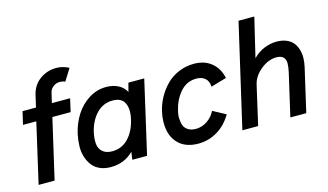

<svg xmlns="http://www.w3.org/2000/svg" viewBox="-83 -965 2118 1240"><g transform="rotate(-15 976.0 -345.0)"><path d="M45.4 0 137.2 -400.4H48.3L68.4 -486.8H158.2L176.3 -565.4Q191.4 -629.9 240.2 -665Q289.1 -700.2 350.1 -700.2Q392.1 -700.2 434.1 -678.7L384.3 -599.1Q370.1 -606.9 348.6 -606.9Q323.7 -606.9 304.7 -592Q285.6 -577.1 280.3 -554.2L264.6 -487.8H386.7L366.7 -400.4H244.6L152.3 0Z M776.4 -487.8H882.3L770.5 0H671.9L679.2 -51.8Q618.2 9.8 526.4 9.8Q486.3 9.8 455.1 -3.9Q423.8 -17.6 404.8 -42Q385.7 -66.4 374.8 -99.6Q363.8 -132.8 364.7 -171.9Q365.7 -210.9 374.5 -253.9Q390.1 -320.8 424.8 -375.5Q459.5 -430.2 513.2 -464.1Q566.9 -498 629.4 -498Q674.8 -498 709.5 -480.2Q744.1 -462.4 761.2 -429.7ZM731 -253.9Q746.6 -319.8 726.8 -361.3Q707 -402.8 647 -402.8Q582.5 -402.8 537.8 -355Q493.2 -307.1 477.1 -233.9Q468.3 -191.9 471.7 -159.2Q475.1 -126.5 498.3 -106.4Q521.5 -86.4 561.5 -86.4Q627 -86.4 670.7 -133.1Q714.4 -179.7 731 -253.9Z M1112.3 9.8Q1074.2 9.8 1043 -0.2Q1011.7 -10.3 990.5 -28.3Q969.2 -46.4 954.8 -70.8Q940.4 -95.2 934.3 -124.8Q928.2 -154.3 929.2 -186.5Q930.2 -218.8 938 -252.9Q949.2 -300.8 972.9 -343.5Q996.6 -386.2 1031 -420.9Q1065.4 -455.6 1113.5 -475.8Q1161.6 -496.1 1215.8 -496.1Q1287.1 -496.1 1333.3 -457.5Q1379.4 -418.9 1392.6 -354L1288.1 -323.7Q1286.6 -360.8 1264.9 -380.1Q1243.2 -399.4 1206.1 -399.4Q1142.1 -399.4 1099.1 -350.8Q1056.2 -302.2 1040 -232.9Q1032.2 -205.6 1033.2 -179.2Q1034.2 -152.8 1041.7 -132.3Q1049.3 -111.8 1069.8 -99.1Q1090.3 -86.4 1121.1 -86.4Q1161.6 -86.4 1197 -110.1Q1232.4 -133.8 1251 -171.9L1336.9 -126Q1298.3 -60.1 1239.7 -25.1Q1181.2 9.8 1112.3 9.8Z M1407.7 0 1566.9 -689.9H1672.4L1609.9 -427.7Q1644 -462.9 1685.8 -479.5Q1727.5 -496.1 1768.1 -496.1Q1805.2 -496.1 1833 -484.6Q1860.8 -473.1 1877.2 -453.4Q1893.6 -433.6 1901.6 -407Q1909.7 -380.4 1909.4 -351.3Q1909.2 -322.3 1901.9 -290.5L1835 0H1728.5L1794.4 -286.1Q1801.3 -317.9 1801.8 -342.8Q1802.2 -367.7 1787.4 -383.1Q1772.5 -398.4 1741.2 -398.4Q1686.5 -398.4 1636 -356.7Q1585.4 -314.9 1573.2 -262.2L1513.2 0Z"/></g></svg>

Font: HK Grotesk SemiBold Italic
Style: Regular
Weight: 600
Italic angle: -13°
Designer: Alfredo Marco Pradil and Stefan Peev
Foundry: Hanken Design Co.
Version: Version 1.000;PS 001.000;hotconv 1.0.88;makeotf.lib2.5.64775